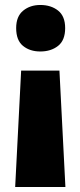

<svg xmlns="http://www.w3.org/2000/svg" viewBox="-20 -583 323 772"><path d="M242 -470Q242 -421 213.5 -398.5Q185 -376 142 -376Q100 -376 72.5 -398.5Q45 -421 45 -470Q45 -517 73 -540Q101 -563 142 -563Q185 -563 213.5 -540.5Q242 -518 242 -470ZM65 -299H219L243 169H41Z"/></svg>

Font: Noto Sans Malayalam SemiCondensed Black
Style: Regular
Weight: 900
Width: 4
Designer: Jelle Bosma - Monotype Design Team
Foundry: Monotype Imaging Inc.
Version: Version 2.104; ttfautohint (v1.8.4.7-5d5b)